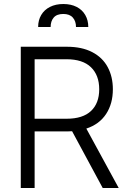

<svg xmlns="http://www.w3.org/2000/svg" viewBox="-20 -941 640 961"><path d="M84 -707H315.4Q389.6 -707 441.4 -680.2Q493.2 -653.3 519 -605.2Q544.9 -557.1 544.9 -494.1Q544.9 -421.9 511 -370.4Q477.1 -318.8 412.1 -297.4L574.2 0H494.1L340.8 -284.2L316.4 -283.2H153.3V0H84ZM313.5 -346.7Q394.5 -346.7 435.5 -385.5Q476.6 -424.3 476.6 -494.1Q476.6 -564.5 435.3 -604.5Q394 -644.5 312.5 -644.5H153.3V-346.7ZM296.9 -920.9Q335.4 -920.9 363.5 -906.5Q391.6 -892.1 406.7 -866Q421.9 -839.8 421.9 -805.7H360.4Q360.4 -835 344.5 -853Q328.6 -871.1 296.9 -871.1Q264.2 -871.1 248.8 -853Q233.4 -835 233.4 -805.7H170.9Q170.9 -839.8 186.3 -866Q201.7 -892.1 230.2 -906.5Q258.8 -920.9 296.9 -920.9Z"/></svg>

Font: Pretendard Std Light
Style: Regular
Weight: 300
Designer: Base glyphs from Inter by Rasmus Andersson; Hangeul glyphs from Noto Sans CJK(Source Han Sans) by Jang Soo-young and Kan
Foundry: Kil Hyung-jin
Version: Version 1.309